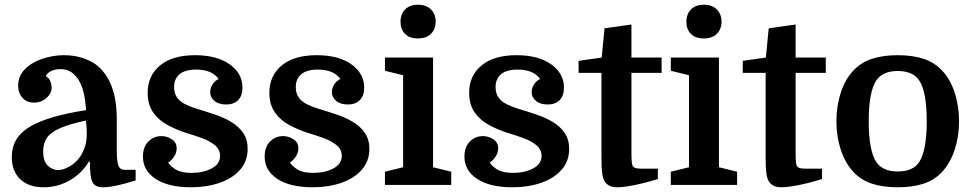

<svg xmlns="http://www.w3.org/2000/svg" viewBox="-20 -784 4123 814"><path d="M30 -118Q30 -201 106 -246.5Q182 -292 345 -317Q341 -367 334 -394Q327 -421 316 -440Q303 -463 284 -477Q265 -491 236 -491Q215 -491 197.5 -483Q180 -475 174 -461Q188 -454 193.5 -439Q199 -424 199 -413Q199 -388 177 -368.5Q155 -349 124 -349Q93 -349 75 -369.5Q57 -390 57 -421Q57 -462 86 -491Q115 -520 160 -535Q205 -550 251 -550Q298 -550 335.5 -536.5Q373 -523 396 -503Q475 -433 475 -281V-151Q475 -102 481.5 -83Q488 -64 510 -64H555V-19Q463 10 416 10Q383 10 372 -12Q361 -34 361 -99H357Q326 -48 275 -19Q224 10 165 10Q102 10 66 -24Q30 -58 30 -118ZM226 -63Q247 -63 272.5 -77Q298 -91 317 -116Q328 -130 338 -156Q348 -182 348 -218Q348 -230 347 -245Q346 -260 344 -273Q275 -258 235.5 -241Q196 -224 179.5 -200.5Q163 -177 163 -143Q163 -100 183 -81.5Q203 -63 226 -63Z M792 -51Q842 -51 877.5 -70Q913 -89 913 -123Q913 -150 891.5 -168Q870 -186 837.5 -198Q805 -210 771 -220Q730 -233 692 -253Q654 -273 630 -306.5Q606 -340 606 -391Q606 -463 658.5 -506.5Q711 -550 807 -550Q899 -550 953.5 -511.5Q1008 -473 1008 -412Q1008 -378 989.5 -359.5Q971 -341 939 -341Q907 -341 889 -356.5Q871 -372 871 -393Q871 -410 881 -426Q891 -442 907 -449Q894 -468 870 -478.5Q846 -489 811 -489Q765 -489 741.5 -469.5Q718 -450 718 -415Q718 -389 730 -371.5Q742 -354 763.5 -343Q785 -332 814 -323Q854 -311 892.5 -298Q931 -285 962 -266Q993 -247 1011.5 -219.5Q1030 -192 1030 -153Q1030 -101 998 -64.5Q966 -28 911.5 -9Q857 10 789 10Q694 10 640 -25.5Q586 -61 586 -120Q586 -161 609 -184Q632 -207 664 -207Q688 -207 708.5 -193.5Q729 -180 729 -155Q729 -137 718 -120Q707 -103 693 -95Q703 -79 726 -65Q749 -51 792 -51Z M1308 -51Q1358 -51 1393.5 -70Q1429 -89 1429 -123Q1429 -150 1407.5 -168Q1386 -186 1353.5 -198Q1321 -210 1287 -220Q1246 -233 1208 -253Q1170 -273 1146 -306.5Q1122 -340 1122 -391Q1122 -463 1174.5 -506.5Q1227 -550 1323 -550Q1415 -550 1469.5 -511.5Q1524 -473 1524 -412Q1524 -378 1505.5 -359.5Q1487 -341 1455 -341Q1423 -341 1405 -356.5Q1387 -372 1387 -393Q1387 -410 1397 -426Q1407 -442 1423 -449Q1410 -468 1386 -478.5Q1362 -489 1327 -489Q1281 -489 1257.5 -469.5Q1234 -450 1234 -415Q1234 -389 1246 -371.5Q1258 -354 1279.5 -343Q1301 -332 1330 -323Q1370 -311 1408.5 -298Q1447 -285 1478 -266Q1509 -247 1527.5 -219.5Q1546 -192 1546 -153Q1546 -101 1514 -64.5Q1482 -28 1427.5 -9Q1373 10 1305 10Q1210 10 1156 -25.5Q1102 -61 1102 -120Q1102 -161 1125 -184Q1148 -207 1180 -207Q1204 -207 1224.5 -193.5Q1245 -180 1245 -155Q1245 -137 1234 -120Q1223 -103 1209 -95Q1219 -79 1242 -65Q1265 -51 1308 -51Z M1689 -465 1612 -484V-540H1816V-75L1893 -56V0H1612V-56L1689 -75ZM1678 -692Q1678 -724 1697.5 -744Q1717 -764 1752 -764Q1787 -764 1807 -744Q1827 -724 1827 -692Q1827 -661 1807.5 -641Q1788 -621 1752 -621Q1716 -621 1697 -640.5Q1678 -660 1678 -692Z M2155 -51Q2205 -51 2240.5 -70Q2276 -89 2276 -123Q2276 -150 2254.5 -168Q2233 -186 2200.5 -198Q2168 -210 2134 -220Q2093 -233 2055 -253Q2017 -273 1993 -306.5Q1969 -340 1969 -391Q1969 -463 2021.5 -506.5Q2074 -550 2170 -550Q2262 -550 2316.5 -511.5Q2371 -473 2371 -412Q2371 -378 2352.5 -359.5Q2334 -341 2302 -341Q2270 -341 2252 -356.5Q2234 -372 2234 -393Q2234 -410 2244 -426Q2254 -442 2270 -449Q2257 -468 2233 -478.5Q2209 -489 2174 -489Q2128 -489 2104.5 -469.5Q2081 -450 2081 -415Q2081 -389 2093 -371.5Q2105 -354 2126.5 -343Q2148 -332 2177 -323Q2217 -311 2255.5 -298Q2294 -285 2325 -266Q2356 -247 2374.5 -219.5Q2393 -192 2393 -153Q2393 -101 2361 -64.5Q2329 -28 2274.5 -9Q2220 10 2152 10Q2057 10 2003 -25.5Q1949 -61 1949 -120Q1949 -161 1972 -184Q1995 -207 2027 -207Q2051 -207 2071.5 -193.5Q2092 -180 2092 -155Q2092 -137 2081 -120Q2070 -103 2056 -95Q2066 -79 2089 -65Q2112 -51 2155 -51Z M2433 -475V-526L2531 -540L2543 -664L2657 -680V-540H2785V-475H2657V-148Q2657 -114 2658 -101.5Q2659 -89 2662 -81Q2665 -75 2673 -72Q2681 -69 2699 -69H2769V-25Q2710.7 -7 2666.3 1.5Q2622 10 2596 10Q2551 10 2538 -27Q2534 -39 2532 -58Q2530 -77 2530 -114V-475Z M2901 -465 2824 -484V-540H3028V-75L3105 -56V0H2824V-56L2901 -75ZM2890 -692Q2890 -724 2909.5 -744Q2929 -764 2964 -764Q2999 -764 3019 -744Q3039 -724 3039 -692Q3039 -661 3019.5 -641Q3000 -621 2964 -621Q2928 -621 2909 -640.5Q2890 -660 2890 -692Z M3129 -475V-526L3227 -540L3239 -664L3353 -680V-540H3481V-475H3353V-148Q3353 -114 3354 -101.5Q3355 -89 3358 -81Q3361 -75 3369 -72Q3377 -69 3395 -69H3465V-25Q3406.7 -7 3362.3 1.5Q3318 10 3292 10Q3247 10 3234 -27Q3230 -39 3228 -58Q3226 -77 3226 -114V-475Z M4046 -270Q4046 -206 4027.5 -149.5Q4009 -93 3974 -55Q3941 -20 3894.5 -5Q3848 10 3786 10Q3724 10 3677.5 -5Q3631 -20 3598 -55Q3563 -93 3544.5 -149.5Q3526 -206 3526 -270Q3526 -334 3544.5 -391Q3563 -448 3598 -485Q3631 -520 3677.5 -535Q3724 -550 3786 -550Q3848 -550 3894.5 -535Q3941 -520 3974 -485Q4009 -448 4027.5 -391Q4046 -334 4046 -270ZM3695 -97Q3709 -77 3731.5 -67Q3754 -57 3786 -57Q3818 -57 3841 -67Q3864 -77 3877 -97Q3909 -146 3909 -270Q3909 -333 3901 -376Q3893 -419 3877 -443Q3864 -463 3841 -473Q3818 -483 3786 -483Q3754 -483 3731.5 -473Q3709 -463 3695 -443Q3663 -394 3663 -270Q3663 -146 3695 -97Z"/></svg>

Font: Domine
Style: Regular
Weight: 400
Designer: Pablo Impallari, Rodrigo Fuenzalida, Brenda Gallo
Foundry: Pablo Impallari, Rodrigo Fuenzalida, Brenda Gallo
Version: Version 2.000;September 19, 2022;FontCreator 14.0.0.2877 64-